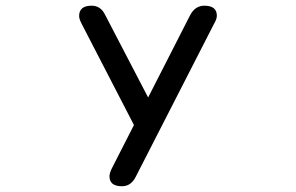

<svg xmlns="http://www.w3.org/2000/svg" viewBox="-20 -519 1040 674"><path d="M257.8 -462.9Q257.8 -499 301.8 -499Q334 -499 349.6 -465.8L500 -176.8L646.5 -463.9Q664.1 -499 697.3 -499Q741.2 -499 741.2 -463.9Q741.2 -452.1 731.4 -435.5L457 100.6Q440.4 134.8 408.2 134.8Q364.3 134.8 364.3 99.6Q364.3 88.9 373 71.3L450.2 -80.1L266.6 -435.5Q257.8 -452.1 257.8 -462.9Z"/></svg>

Font: KTXP_ComRound
Style: Medium
Weight: 500
Version: Version 1.01;May 16, 2022;FontCreator 13.0.0.2683 64-bit